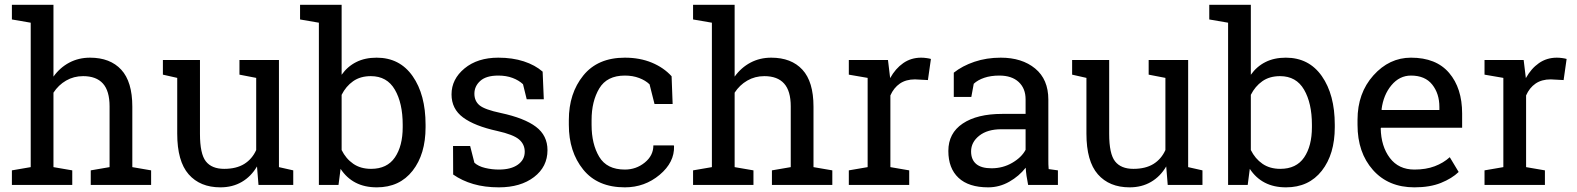

<svg xmlns="http://www.w3.org/2000/svg" viewBox="-20 -782 6668 812"><path d="M30.3 -61.5 109.9 -75.2V-686L30.3 -699.7V-761.7H206.1V-458Q233.4 -496.1 272.9 -517.1Q312.5 -538.1 360.8 -538.1Q445.8 -538.1 492.7 -487.3Q539.6 -436.5 539.6 -331.1V-75.2L619.1 -61.5V0H363.8V-61.5L443.4 -75.2V-332Q443.4 -397.5 415.3 -428.7Q387.2 -460 331.5 -460Q292 -460 259.5 -441.2Q227.1 -422.4 206.1 -390.1V-75.2L285.6 -61.5V0H30.3Z M1066.9 -78.1Q1042 -35.6 1002.7 -12.7Q963.4 10.3 912.1 10.3Q826.2 10.3 777.8 -44.9Q729.5 -100.1 729.5 -216.8V-452.6L668.9 -466.3V-528.3H729.5H825.7V-215.8Q825.7 -131.3 850.6 -99.6Q875.5 -67.9 928.2 -67.9Q979.5 -67.9 1012.9 -88.6Q1046.4 -109.4 1063.5 -147.5V-452.6L992.7 -466.3V-528.3H1063.5H1159.7V-75.2L1220.2 -61.5V0H1073.2Z M1779.8 -244.1Q1779.8 -129.9 1724.9 -59.8Q1669.9 10.3 1573.7 10.3Q1522 10.3 1483.9 -9.5Q1445.8 -29.3 1420.4 -67.9L1411.6 0H1328.6V-686L1249 -699.7V-761.7H1424.8V-465.8Q1449.7 -501 1486.6 -519.5Q1523.4 -538.1 1572.8 -538.1Q1670.4 -538.1 1725.1 -460Q1779.8 -381.8 1779.8 -254.4ZM1683.1 -254.4Q1683.1 -345.7 1649.9 -402.8Q1616.7 -460 1548.3 -460Q1503.9 -460 1473.4 -438.5Q1442.9 -417 1424.8 -380.9V-147.5Q1442.9 -110.8 1473.9 -89.4Q1504.9 -67.9 1549.3 -67.9Q1617.2 -67.9 1650.1 -116.2Q1683.1 -164.6 1683.1 -244.1Z M2279.8 -362.3H2207.5L2191.9 -425.8Q2174.3 -442.4 2147.7 -452.4Q2121.1 -462.4 2087.4 -462.4Q2036.1 -462.4 2011.2 -439.9Q1986.3 -417.5 1986.3 -385.7Q1986.3 -354.5 2008.3 -336.4Q2030.3 -318.4 2097.7 -304.2Q2197.8 -282.7 2246.6 -245.8Q2295.4 -209 2295.4 -147Q2295.4 -76.7 2238.5 -33.2Q2181.6 10.3 2089.8 10.3Q2029.8 10.3 1981.9 -3.7Q1934.1 -17.6 1896.5 -43.9L1896 -164.6H1968.3L1986.3 -93.8Q2002.9 -78.6 2031.5 -71.8Q2060.1 -64.9 2089.8 -64.9Q2141.1 -64.9 2170.2 -85.7Q2199.2 -106.4 2199.2 -140.1Q2199.2 -171.9 2175 -192.4Q2150.9 -212.9 2083.5 -228Q1987.3 -249 1938.5 -285.2Q1889.6 -321.3 1889.6 -382.8Q1889.6 -447.3 1944.6 -492.7Q1999.5 -538.1 2087.4 -538.1Q2147.5 -538.1 2195.3 -522.5Q2243.2 -506.8 2274.9 -479Z M2622.6 -64.9Q2670.4 -64.9 2706.8 -94.5Q2743.2 -124 2743.2 -167H2829.6L2830.6 -164.1Q2833 -95.7 2769.8 -42.7Q2706.5 10.3 2622.6 10.3Q2507.3 10.3 2446.5 -64.9Q2385.7 -140.1 2385.7 -253.9V-274.4Q2385.7 -387.2 2446.8 -462.6Q2507.8 -538.1 2622.6 -538.1Q2686 -538.1 2736.6 -517.1Q2787.1 -496.1 2820.3 -459.5L2824.7 -342.3H2748L2727.1 -425.3Q2710 -441.9 2683.1 -452.1Q2656.2 -462.4 2622.6 -462.4Q2546.9 -462.4 2514.4 -408Q2481.9 -353.5 2481.9 -274.4V-253.9Q2481.9 -172.9 2514.2 -118.9Q2546.4 -64.9 2622.6 -64.9Z M2911.1 -61.5 2990.7 -75.2V-686L2911.1 -699.7V-761.7H3086.9V-458Q3114.3 -496.1 3153.8 -517.1Q3193.4 -538.1 3241.7 -538.1Q3326.7 -538.1 3373.5 -487.3Q3420.4 -436.5 3420.4 -331.1V-75.2L3500 -61.5V0H3244.6V-61.5L3324.2 -75.2V-332Q3324.2 -397.5 3296.1 -428.7Q3268.1 -460 3212.4 -460Q3172.9 -460 3140.4 -441.2Q3107.9 -422.4 3086.9 -390.1V-75.2L3166.5 -61.5V0H2911.1Z M3569.8 -466.3V-528.3H3735.4L3744.6 -451.7Q3767.1 -492.2 3800 -515.1Q3833 -538.1 3875.5 -538.1Q3886.7 -538.1 3898.7 -536.4Q3910.6 -534.7 3917 -532.7L3904.3 -443.4L3849.6 -446.3Q3811.5 -446.3 3785.6 -428.5Q3759.8 -410.6 3745.6 -378.4V-75.2L3825.2 -61.5V0H3569.8V-61.5L3649.4 -75.2V-452.6Z M4328.1 0Q4323.7 -21.5 4321.3 -38.6Q4318.8 -55.7 4317.9 -72.8Q4290 -37.1 4248.3 -13.4Q4206.5 10.3 4159.2 10.3Q4076.7 10.3 4033.7 -30Q3990.7 -70.3 3990.7 -143.6Q3990.7 -218.8 4051.5 -259.5Q4112.3 -300.3 4218.3 -300.3H4317.4V-361.8Q4317.4 -408.2 4288.1 -435.3Q4258.8 -462.4 4206.5 -462.4Q4170.4 -462.4 4142.8 -453.1Q4115.2 -443.8 4098.1 -427.7L4087.9 -372.1H4013.7V-474.6Q4049.8 -503.4 4101.1 -520.8Q4152.3 -538.1 4212.4 -538.1Q4302.2 -538.1 4357.9 -492.2Q4413.6 -446.3 4413.6 -360.8V-106.4Q4413.6 -96.2 4413.8 -86.4Q4414.1 -76.7 4415 -66.9L4454.1 -61.5V0ZM4173.3 -70.3Q4221.2 -70.3 4260.7 -93.3Q4300.3 -116.2 4317.4 -148.4V-235.4H4214.8Q4155.8 -235.4 4121.3 -208Q4086.9 -180.7 4086.9 -141.6Q4086.9 -106.9 4108.4 -88.6Q4129.9 -70.3 4173.3 -70.3Z M4912.1 -78.1Q4887.2 -35.6 4847.9 -12.7Q4808.6 10.3 4757.3 10.3Q4671.4 10.3 4623 -44.9Q4574.7 -100.1 4574.7 -216.8V-452.6L4514.2 -466.3V-528.3H4574.7H4670.9V-215.8Q4670.9 -131.3 4695.8 -99.6Q4720.7 -67.9 4773.4 -67.9Q4824.7 -67.9 4858.2 -88.6Q4891.6 -109.4 4908.7 -147.5V-452.6L4837.9 -466.3V-528.3H4908.7H5004.9V-75.2L5065.4 -61.5V0H4918.5Z M5625 -244.1Q5625 -129.9 5570.1 -59.8Q5515.1 10.3 5418.9 10.3Q5367.2 10.3 5329.1 -9.5Q5291 -29.3 5265.6 -67.9L5256.8 0H5173.8V-686L5094.2 -699.7V-761.7H5270V-465.8Q5294.9 -501 5331.8 -519.5Q5368.7 -538.1 5418 -538.1Q5515.6 -538.1 5570.3 -460Q5625 -381.8 5625 -254.4ZM5528.3 -254.4Q5528.3 -345.7 5495.1 -402.8Q5461.9 -460 5393.6 -460Q5349.1 -460 5318.6 -438.5Q5288.1 -417 5270 -380.9V-147.5Q5288.1 -110.8 5319.1 -89.4Q5350.1 -67.9 5394.5 -67.9Q5462.4 -67.9 5495.4 -116.2Q5528.3 -164.6 5528.3 -244.1Z M5961.9 10.3Q5851.6 10.3 5786.4 -63.2Q5721.2 -136.7 5721.2 -253.9V-275.4Q5721.2 -388.2 5788.3 -463.1Q5855.5 -538.1 5947.3 -538.1Q6053.7 -538.1 6108.6 -473.6Q6163.6 -409.2 6163.6 -301.8V-241.7H5820.8L5819.3 -239.3Q5820.8 -163.1 5857.9 -114Q5895 -64.9 5961.9 -64.9Q6010.7 -64.9 6047.6 -78.9Q6084.5 -92.8 6111.3 -117.2L6148.9 -54.7Q6120.6 -27.3 6074 -8.5Q6027.3 10.3 5961.9 10.3ZM5947.3 -462.4Q5898.9 -462.4 5864.7 -421.6Q5830.6 -380.9 5822.8 -319.3L5823.7 -316.9H6067.4V-329.6Q6067.4 -386.2 6037.1 -424.3Q6006.8 -462.4 5947.3 -462.4Z M6258.3 -466.3V-528.3H6423.8L6433.1 -451.7Q6455.6 -492.2 6488.5 -515.1Q6521.5 -538.1 6564 -538.1Q6575.2 -538.1 6587.2 -536.4Q6599.1 -534.7 6605.5 -532.7L6592.8 -443.4L6538.1 -446.3Q6500 -446.3 6474.1 -428.5Q6448.2 -410.6 6434.1 -378.4V-75.2L6513.7 -61.5V0H6258.3V-61.5L6337.9 -75.2V-452.6Z"/></svg>

Font: TypoPRO Roboto Slab
Style: Regular
Weight: 400
Designer: Google
Version: Version 1.100263; 2013; ttfautohint (v0.94.20-1c74) -l 8 -r 